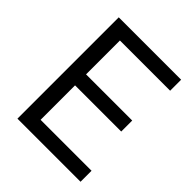

<svg xmlns="http://www.w3.org/2000/svg" viewBox="-196 -819 938 938"><g transform="rotate(45 273.5 -350.0)"><path d="M516 0H80V-700H511V-624H164V-390H483V-314H164V-76H516Z"/></g></svg>

Font: Rilu
Style: Regular
Weight: 500
Designer: Alí Sinisterra
Foundry: Alí Sinisterra
Version: 0.1